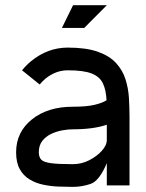

<svg xmlns="http://www.w3.org/2000/svg" viewBox="-20 -713 561 739"><path d="M260.3 -81.1Q293.9 -81.1 323.7 -96.4Q353.5 -111.8 372.1 -132.8Q390.6 -153.8 391.1 -171.9V-232.9Q339.4 -215.3 260.3 -215.3Q241.7 -215.3 219.2 -211.2Q196.8 -207 176.3 -197.3Q155.8 -187.5 142.6 -170.4Q129.4 -153.3 129.4 -127Q129.4 -108.9 138.4 -98.9Q147.5 -88.9 175.5 -85Q203.6 -81.1 260.3 -81.1ZM478.5 0.5H391.1V-85Q362.3 -16.6 328.6 -5.1Q294.9 6.3 260.3 6.3Q234.4 6.3 204.6 5.1Q174.8 3.9 146 -2.2Q117.2 -8.3 93.8 -22.5Q70.3 -36.6 56.2 -61.8Q42 -86.9 42 -127Q42 -204.6 102.8 -253.4Q163.6 -302.2 260.3 -302.2Q314 -302.2 344.2 -309.6Q374.5 -316.9 390.1 -327.1Q388.2 -366.7 376 -392.3Q363.8 -418 332.5 -430.2Q301.3 -442.4 240.7 -442.4Q194.8 -442.4 155.3 -410.6Q143.1 -400.4 132.8 -387.7L64.9 -442.4Q80.6 -461.9 99.6 -477.5Q163.6 -529.8 240.7 -529.8Q312 -529.8 356.9 -513.7Q401.9 -497.6 427 -470Q452.1 -442.4 463.1 -407.7Q474.1 -373 476.3 -335.2Q478.5 -297.4 478.5 -261.7ZM218.3 -605.5 261.2 -692.9H391.1L304.2 -605.5Z"/></svg>

Font: Qaz
Style: Regular
Weight: 400
Designer: GGBotNet
Foundry: f0n7
Version: 0.70